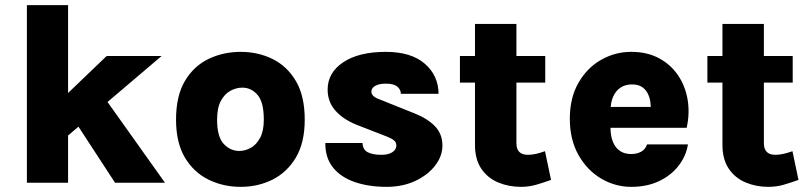

<svg xmlns="http://www.w3.org/2000/svg" viewBox="-20 -710 3152 746"><path d="M84.5 0V-690H244.5V0ZM224.5 -329.5 394.5 -492.5H608L224.5 -166.5ZM427 0 220.5 -316.5 367 -357 621 0Z M915.5 16Q847 16 789.8 -12.2Q732.5 -40.5 698.2 -98.2Q664 -156 664 -245Q664 -337 698.2 -395Q732.5 -453 789.8 -480.8Q847 -508.5 915.5 -508.5Q982.5 -508.5 1039 -480.8Q1095.5 -453 1129.8 -395Q1164 -337 1164 -245Q1164 -156 1129.8 -98.2Q1095.5 -40.5 1039 -12.2Q982.5 16 915.5 16ZM909.5 -123.5Q932.5 -123.5 954.2 -135.5Q976 -147.5 990.5 -174.2Q1005 -201 1005 -245Q1005 -313.5 980.5 -341.5Q956 -369.5 921.5 -369.5Q898.5 -369.5 875.8 -357.5Q853 -345.5 838.2 -318.2Q823.5 -291 823.5 -245Q823.5 -178.5 849.2 -151Q875 -123.5 909.5 -123.5Z M1482.5 16Q1412 16 1358 -2.8Q1304 -21.5 1273.8 -59.2Q1243.5 -97 1244 -154.5H1388.5Q1389.5 -128.5 1408.8 -118.5Q1428 -108.5 1461 -108.5Q1481 -108.5 1494 -113.5Q1507 -118.5 1513.5 -126.8Q1520 -135 1520 -144.5Q1520 -157 1511 -164.5Q1502 -172 1483 -179.5L1363.5 -226Q1310.5 -248 1281.8 -281.8Q1253 -315.5 1253 -362Q1253 -427.5 1313.5 -468Q1374 -508.5 1479 -508.5Q1577.5 -508.5 1630.5 -462.5Q1683.5 -416.5 1684 -345.5H1537.5Q1537.5 -361.5 1524 -373.2Q1510.5 -385 1479 -385Q1453 -385 1438 -376.5Q1423 -368 1423 -354Q1423 -335 1454.5 -324L1590.5 -269.5Q1641 -249.5 1670 -219.5Q1699 -189.5 1699 -144.5Q1699 -103.5 1670.8 -66.8Q1642.5 -30 1593.5 -7Q1544.5 16 1482.5 16Z M2003.5 16Q1956.5 16 1915.8 -1Q1875 -18 1850.2 -54.2Q1825.5 -90.5 1825.5 -147.5V-617H1986.5V-153.5Q1986.5 -108.5 2031 -108.5Q2045 -108.5 2060.8 -111.8Q2076.5 -115 2097.5 -122.5L2121 -11Q2090.5 0 2062.8 8Q2035 16 2003.5 16ZM1767 -389V-492.5H2098.5V-389Z M2432.5 16Q2370.5 16 2316 -16Q2261.5 -48 2227.8 -107.5Q2194 -167 2194 -248.5Q2194 -330 2227.5 -388.2Q2261 -446.5 2315.5 -477.5Q2370 -508.5 2432.5 -508.5Q2494.5 -508.5 2540.5 -483.8Q2586.5 -459 2614.8 -417Q2643 -375 2651.8 -322.2Q2660.5 -269.5 2648 -213.5H2320.5V-294.5H2531L2508 -279.5Q2509.5 -297 2506.8 -315Q2504 -333 2496 -348.2Q2488 -363.5 2473.2 -372.8Q2458.5 -382 2435.5 -382Q2410 -382 2391.2 -369.8Q2372.5 -357.5 2362.2 -334.2Q2352 -311 2352 -277.5V-214.5Q2352 -183 2361 -160Q2370 -137 2387.8 -124.2Q2405.5 -111.5 2432.5 -111.5Q2454.5 -111.5 2471 -120.5Q2487.5 -129.5 2494 -149H2653Q2645.5 -103 2616.2 -65.5Q2587 -28 2540.2 -6Q2493.5 16 2432.5 16Z M2965 16Q2918 16 2877.2 -1Q2836.5 -18 2811.8 -54.2Q2787 -90.5 2787 -147.5V-617H2948V-153.5Q2948 -108.5 2992.5 -108.5Q3006.5 -108.5 3022.2 -111.8Q3038 -115 3059 -122.5L3082.5 -11Q3052 0 3024.2 8Q2996.5 16 2965 16ZM2728.5 -389V-492.5H3060V-389Z"/></svg>

Font: Karla ExtraBold
Style: Regular
Weight: 800
Designer: Jonathan Pinhorn
Version: Version 2.001